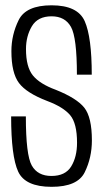

<svg xmlns="http://www.w3.org/2000/svg" viewBox="-20 -700 402 724"><path d="M174.5 4.5Q272.5 4.5 299.5 -50.5Q326.5 -105.5 326.5 -170.5Q326.5 -258 297.8 -294Q269 -330 190 -361.5Q130 -383.5 104 -415.5Q78 -447.5 78 -515Q78 -563.5 100.2 -601Q122.5 -638.5 174.5 -638.5Q225.5 -638.5 247.8 -598.2Q270 -558 270 -418.5H326Q326 -560 299.5 -620Q273 -680 174.5 -680Q78 -680 50.5 -624.5Q23 -569 23 -507Q23 -425 51.5 -387Q80 -349 158.5 -319Q218.5 -296.5 244.5 -265.8Q270.5 -235 270.5 -161.5Q270.5 -108.5 248.5 -72.5Q226.5 -36.5 174 -36.5Q122 -36.5 99.8 -76Q77.5 -115.5 77.5 -261H22Q22 -110.5 48.5 -53Q75 4.5 174.5 4.5Z"/></svg>

Font: Anybody Condensed Light
Style: Regular
Weight: 300
Width: 3
Designer: Tyler Finck
Foundry: Etcetera Type Company
Version: Version 1.113;gftools[0.9.25]